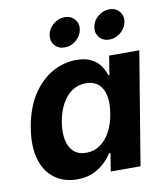

<svg xmlns="http://www.w3.org/2000/svg" viewBox="-85 -835 802 916"><g transform="rotate(-10 315.5 -377.0)"><path d="M215.4 9.1Q152.8 9.1 107.7 -23.5Q62.6 -56 43.6 -118.8Q24.5 -181.6 39.4 -272.2Q55.1 -365.7 95.7 -428Q136.3 -490.2 192 -521.5Q247.7 -552.7 308.2 -552.7Q354.4 -552.7 382.6 -537.2Q410.8 -521.8 425.9 -498.9Q441.1 -476 447.4 -454H452.4L467.3 -545.9H613.4L523.1 0H378.9L393.1 -87.4H386.2Q372.2 -64.9 349.1 -42.8Q326 -20.6 293 -5.7Q260 9.1 215.4 9.1ZM280.4 -108.3Q318.1 -108.3 347.6 -129Q377.1 -149.7 396.9 -186.6Q416.8 -223.5 424.7 -272.7Q433.1 -322.4 425.5 -358.9Q417.8 -395.4 394.9 -415.4Q372 -435.4 334.3 -435.4Q295.8 -435.4 266.1 -414.5Q236.4 -393.6 217.1 -357Q197.7 -320.4 189.7 -272.7Q182 -224.8 189.3 -187.5Q196.5 -150.3 219.4 -129.3Q242.3 -108.3 280.4 -108.3ZM482.4 -621Q452.2 -621 434.3 -641.9Q416.5 -662.8 421.3 -692.3Q426.1 -721.8 451 -742.6Q475.9 -763.4 506.2 -763.4Q536.4 -763.4 554.3 -742.6Q572.2 -721.8 567.3 -692.3Q562.5 -662.8 537.5 -641.9Q512.6 -621 482.4 -621ZM266 -621Q235.8 -621 217.9 -641.9Q200.1 -662.8 204.9 -692.3Q209.7 -721.8 234.6 -742.6Q259.5 -763.4 289.8 -763.4Q320 -763.4 337.9 -742.6Q355.8 -721.8 351 -692.3Q346.1 -662.8 321.2 -641.9Q296.2 -621 266 -621Z"/></g></svg>

Font: Adwaita Sans
Style: Italic
Weight: 400
Italic angle: -9.39999°
Designer: Rasmus Andersson
Foundry: rsms
Version: Version 4.001;git-9221beed3